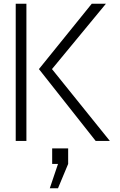

<svg xmlns="http://www.w3.org/2000/svg" viewBox="-20 -753 640 1026"><path d="M64 -732.9H121.1V0H64ZM188 -383.8 470.2 -732.9H545.9L257.8 -383.8L566.9 0H491.2ZM246.1 252.9 290 123H258.8V40H344.2V123L290 252.9Z"/></svg>

Font: Kreadon Light
Style: Regular
Weight: 300
Designer: kohakuno
Foundry: StudioGnu
Version: Version 1.000;Glyphs 3.1.2 (3151)